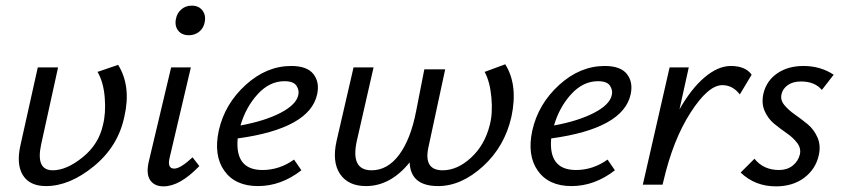

<svg xmlns="http://www.w3.org/2000/svg" viewBox="-20 -655 2990 681"><path d="M186 -416 126 -143Q106 -51 167 -51Q216 -51 273 -97Q330 -143 345 -211Q356 -254 351.5 -309Q347 -364 326 -400L399 -425Q446 -349 421 -241Q399 -136 313 -65.5Q227 5 143 5Q85 5 61 -34Q37 -73 53 -142L114 -416Z M650 -530Q625 -530 612 -546.5Q599 -563 604 -588Q608 -609 623.5 -622Q639 -635 660 -635Q685 -635 698 -618Q711 -601 706 -576Q702 -555 686.5 -542.5Q671 -530 650 -530ZM560 6Q528 6 513 -15.5Q498 -37 507 -79L587 -416H657L582 -97Q572 -57 598 -57Q620 -57 663 -97L687 -66Q618 6 560 6Z M1013 -421Q1069 -421 1091.5 -392.5Q1114 -364 1105 -321Q1079 -199 823 -164Q813 -52 911 -52Q971 -52 1023 -89L1049 -51Q977 5 895 5Q814 5 775.5 -49.5Q737 -104 756 -192Q777 -286 851 -353.5Q925 -421 1013 -421ZM1038 -318Q1042 -335 1031.5 -351Q1021 -367 989 -367Q936 -367 894 -321Q852 -275 833 -210Q920 -226 975.5 -255Q1031 -284 1038 -318Z M1772 -427Q1818 -354 1794 -241Q1770 -135 1693 -65Q1616 5 1534 5Q1436 5 1433 -79Q1365 5 1278 5Q1215 5 1186 -38Q1157 -81 1174 -156L1234 -416H1305L1246 -157Q1222 -51 1298 -51Q1355 -51 1396 -106.5Q1437 -162 1456 -261L1485 -409H1559L1499 -130Q1483 -51 1550 -51Q1602 -51 1650.5 -95.5Q1699 -140 1717 -211Q1728 -252 1723 -308.5Q1718 -365 1699 -400Z M2125 -421Q2181 -421 2203.5 -392.5Q2226 -364 2217 -321Q2191 -199 1935 -164Q1925 -52 2023 -52Q2083 -52 2135 -89L2161 -51Q2089 5 2007 5Q1926 5 1887.5 -49.5Q1849 -104 1868 -192Q1889 -286 1963 -353.5Q2037 -421 2125 -421ZM2150 -318Q2154 -335 2143.5 -351Q2133 -367 2101 -367Q2048 -367 2006 -321Q1964 -275 1945 -210Q2032 -226 2087.5 -255Q2143 -284 2150 -318Z M2572 -421Q2624 -421 2646 -390L2604 -320Q2579 -353 2542 -353Q2492 -353 2429.5 -256Q2367 -159 2333 -12L2330 0H2260L2355 -416H2423L2390 -267Q2432 -341 2479.5 -381Q2527 -421 2572 -421Z M2732 6Q2658 6 2607 -43L2656 -92Q2688 -52 2743 -52Q2772 -52 2791.5 -67.5Q2811 -83 2817 -107Q2822 -129 2807.5 -148Q2793 -167 2770.5 -182.5Q2748 -198 2726 -216Q2704 -234 2692 -261.5Q2680 -289 2688 -324Q2699 -369 2737 -395Q2775 -421 2830 -421Q2890 -421 2937 -390L2895 -336Q2870 -366 2821 -366Q2792 -366 2774 -353Q2756 -340 2752 -321Q2747 -301 2761.5 -283Q2776 -265 2799 -249Q2822 -233 2844.5 -214.5Q2867 -196 2879.5 -167.5Q2892 -139 2884 -104Q2873 -55 2832.5 -24.5Q2792 6 2732 6Z"/></svg>

Font: EauTest Medium
Style: Italic
Weight: 500
Italic angle: -12°
Designer: Christian Thalmann (Catharsis Fonts)
Version: Version 0.001;PS 000.001;hotconv 1.0.88;makeotf.lib2.5.64775